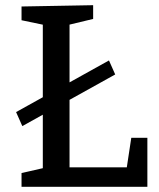

<svg xmlns="http://www.w3.org/2000/svg" viewBox="-20 -720 613 740"><path d="M42 -288 400 -487 424 -433 66 -234ZM486 -189H548V0H63V-53L159 -75L145 -54V-643L159 -622L63 -642V-695L339 -700V-647L235 -622L248 -643V-58L230 -75H482L466 -57Z"/></svg>

Font: Bitter Thin Medium
Style: Regular
Weight: 500
Version: Version 3.021